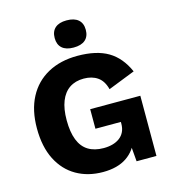

<svg xmlns="http://www.w3.org/2000/svg" viewBox="-128 -985 978 1098"><g transform="rotate(-15 361.5 -436.0)"><path d="M346.4 10Q257.8 10 189.6 -29.1Q121.4 -68.2 83 -143.9Q44.6 -219.6 44.6 -328.8Q44.6 -435.6 84.7 -511.9Q124.8 -588.2 199.4 -629.1Q274 -670 375 -670Q487.4 -670 556.1 -629.4Q624.8 -588.8 663.4 -501L504 -438.2Q491 -489.2 457.9 -512.1Q424.8 -535 376.2 -535Q326.6 -535 291.9 -511.6Q257.2 -488.2 239.1 -442.5Q221 -396.8 221 -330Q221 -259.6 239.3 -213Q257.6 -166.4 294.3 -143.9Q331 -121.4 385.4 -121.4Q413.8 -121.4 437.9 -128Q462 -134.6 480.1 -148.1Q498.2 -161.6 508.1 -182.2Q518 -202.8 518 -230.8V-240.6H367.4V-356.4H664.2V0H546.6L533.6 -155.4L562 -130.8Q541.4 -63.4 486.9 -26.7Q432.4 10 346.4 10ZM367.6 -882Q413.2 -882 436.9 -861.3Q460.6 -840.6 460.6 -801.6Q460.6 -762.6 436.9 -741.9Q413.2 -721.2 367.6 -721.2Q323.2 -721.2 299.8 -741.9Q276.4 -762.6 276.4 -801.6Q276.4 -840.6 299.8 -861.3Q323.2 -882 367.6 -882Z"/></g></svg>

Font: Work Sans
Style: Regular
Weight: 400
Designer: Wei Huang
Foundry: Wei Huang
Version: Version 2.006; ttfautohint (v1.8.1.43-b0c9)